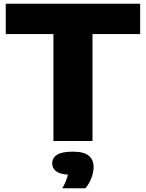

<svg xmlns="http://www.w3.org/2000/svg" viewBox="-20 -760 786 1035"><path d="M268 0V-576.5H11V-740H735.5V-576.5H478.5V0ZM316 255Q340 212 346 181.5Q299.5 178 280.5 161.8Q261.5 145.5 261.5 120.5Q261.5 90.5 287.8 74Q314 57.5 372.5 57.5Q432 57.5 458.2 79.2Q484.5 101 484.5 140Q484.5 169 472.2 200.8Q460 232.5 440 255Z"/></svg>

Font: Encode Sans Exp XBd
Style: Regular
Weight: 800
Width: 7
Designer: Multiple Designers
Foundry: Impallari Type
Version: Version 3.002; ttfautohint (v1.8.3) -l 8 -r 50 -G 200 -x 14 